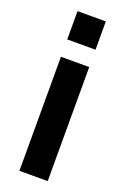

<svg xmlns="http://www.w3.org/2000/svg" viewBox="-138 -746 516 791"><g transform="rotate(20 120.0 -350.0)"><path d="M182 -576H58V-700H182ZM182 0H58V-500H182Z"/></g></svg>

Font: Cabin
Style: Bold
Weight: 700
Designer: Pablo Impallari
Foundry: Pablo Impallari. http://www.impallari.com Igino Marini. http://www.ikern.com
Version: Version 3.001;hotconv 1.0.109;makeotfexe 2.5.65596